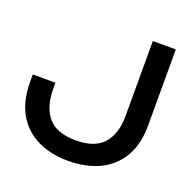

<svg xmlns="http://www.w3.org/2000/svg" viewBox="-133 -886 1045 1036"><g transform="rotate(20 389.5 -368.0)"><path d="M25 -359H155V-326Q155 -221 204 -162.5Q253 -104 363 -104Q473 -104 522.5 -161Q572 -218 572 -318V-750H704V-313Q704 -205 661 -132Q618 -59 541 -22.5Q464 14 363 14Q263 14 186.5 -23Q110 -60 67.5 -134Q25 -208 25 -318Z"/></g></svg>

Font: Bounded
Style: Regular
Weight: 400
Designer: Vlad Churkin
Version: Version 1.0